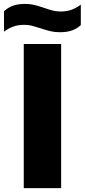

<svg xmlns="http://www.w3.org/2000/svg" viewBox="-62 -966 434 986"><path d="M60 0V-740H252V0ZM147 -820.5Q119 -829.5 101 -834Q83 -838.5 63 -838.5Q32 -838.5 8 -830.2Q-16 -822 -41.5 -803.5V-908.5Q-20 -928 5.8 -937Q31.5 -946 66.5 -946Q91.5 -946 112.5 -941Q133.5 -936 164.5 -925.5Q191.5 -916 210 -911.5Q228.5 -907 248.5 -907Q279.5 -907 303.5 -915.2Q327.5 -923.5 353 -942V-837Q332 -818 306.5 -809.2Q281 -800.5 245 -800.5Q220 -800.5 198.2 -805.5Q176.5 -810.5 147 -820.5Z"/></svg>

Font: Encode Sans ExtraBold
Style: Regular
Weight: 800
Designer: Multiple Designers
Foundry: Impallari Type
Version: Version 2.000